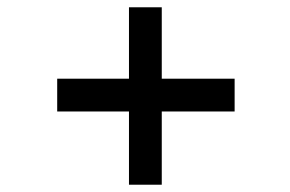

<svg xmlns="http://www.w3.org/2000/svg" viewBox="-20 -616 796 527"><path d="M424 -596V-400H624V-310H424V-109H334V-310H137V-400H334V-596Z"/></svg>

Font: Freesentation 5 Medium
Style: Regular
Weight: 500
Designer: glyphs from Roboto by Christian Robertson / Hangul glyphs from Noto Sans CJK(Source Han Sans) by Jang Soo-young and Kang
Foundry: PT&
Version: Version 2.001